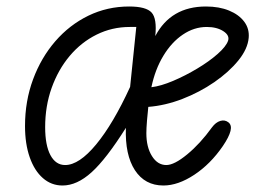

<svg xmlns="http://www.w3.org/2000/svg" viewBox="-20 -561 807 591"><path d="M172.5 10Q138 10 112 -12.8Q86 -35.5 71.5 -76.8Q57 -118 57 -173Q57 -250 81.8 -316.8Q106.5 -383.5 150.2 -434Q194 -484.5 252.2 -512.8Q310.5 -541 377.5 -541Q430 -541 446.8 -522.2Q463.5 -503.5 458 -450Q506 -541 614 -541Q654.5 -541 685 -528.5Q715.5 -516 731.8 -494.2Q748 -472.5 745.5 -444.5Q742.5 -410.5 713.8 -375Q685 -339.5 639.8 -308.2Q594.5 -277 541.5 -256.5Q488.5 -236 436.5 -232Q434.5 -215 432.5 -190.2Q430.5 -165.5 430.5 -151Q430.5 -108 447.8 -80.5Q465 -53 492 -53Q516.5 -53 556.2 -85.8Q596 -118.5 632.5 -169Q644 -184.5 658 -188.8Q672 -193 683 -184.5Q694 -176 689.5 -157.8Q685 -139.5 666 -111.5Q628 -56 578 -23Q528 10 483 10Q426 10 395.2 -37.2Q364.5 -84.5 367.5 -167.5Q307 -71.5 262 -30.8Q217 10 172.5 10ZM180.5 -53Q223.5 -53 276 -116.5Q328.5 -180 380.5 -293.5L399.5 -478H379.5Q325 -478 277.5 -454.5Q230 -431 194.5 -388.8Q159 -346.5 139 -290.5Q119 -234.5 119 -169.5Q119 -114 135.2 -83.5Q151.5 -53 180.5 -53ZM446 -292.5Q475 -296 512.8 -312Q550.5 -328 587.2 -350Q624 -372 650 -395Q676 -418 682 -435.5Q687.5 -452 667.5 -465Q647.5 -478 616.5 -478Q577.5 -478 542.8 -454.5Q508 -431 482.8 -389.2Q457.5 -347.5 446 -292.5Z"/></svg>

Font: Edu NSW ACT Hand Pre
Style: Regular
Weight: 400
Designer: Tina and Corey Anderson, Eben Sorkin, Mirko Velimirovic
Foundry: Sorkin Type Co.
Version: Version 2.000